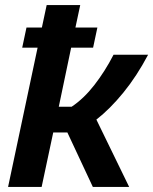

<svg xmlns="http://www.w3.org/2000/svg" viewBox="-20 -741 607 761"><path d="M12 0 129 -552H68L85 -632H146L165 -721H298L279 -632H366L349 -552H262L213 -318H264Q312 -350 354 -404Q396 -458 430 -524H567Q522 -439 469 -374Q416 -309 362 -267L492 0H348L247 -216H191L145 0Z"/></svg>

Font: Raleway
Style: Bold Italic
Weight: 700
Italic angle: -12°
Designer: Matt McInerney, Pablo Impallari, Rodrigo Fuenzalida
Foundry: Matt McInerney, Pablo Impallari, Rodrigo Fuenzalida
Version: Version 4.101;RELEASE